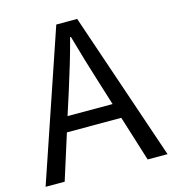

<svg xmlns="http://www.w3.org/2000/svg" viewBox="-109 -824 825 914"><g transform="rotate(-15 303.5 -366.5)"><path d="M413 -298 378 -410Q358 -473 340 -533.5Q322 -594 304 -658H300Q283 -593 265 -533Q247 -473 227 -410L191 -298ZM436 -224H168L97 0H3L252 -733H355L604 0H506Z"/></g></svg>

Font: Kinto Sans
Style: Regular
Weight: 400
Designer: Authors: Ryoko NISHIZUKA  (kana & ideographs); Paul D. Hunt (Latin, Greek & Cyrillic); Wenlong ZHANG  (bopomofo); Sandol
Foundry: Adobe Systems Incorporated, ookami Inc.
Version: Version 0.001